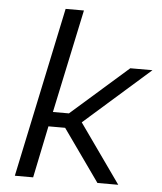

<svg xmlns="http://www.w3.org/2000/svg" viewBox="-53 -789 706 836"><g transform="rotate(5 300.0 -371.5)"><path d="M43 0 200 -743H280L184 -291H254L503 -510H600L313 -257L495 0H404L243 -227H170L123 0Z"/></g></svg>

Font: Saira SemiExpanded
Style: Italic
Weight: 400
Width: 6
Italic angle: -12°
Designer: Hector Gatti with collaboration of the Omnibus-Type team
Foundry: Omnibus-Type
Version: Version 1.101